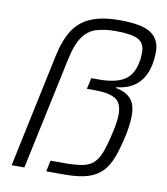

<svg xmlns="http://www.w3.org/2000/svg" viewBox="-84 -820 777 891"><g transform="rotate(10 305.0 -375.0)"><path d="M31 0 144 -534Q160 -610 190 -657.5Q220 -705 273 -727.5Q326 -750 410 -750Q515 -750 557 -721Q599 -692 599 -636Q599 -620 597.5 -604Q596 -588 593 -573Q568 -453 447 -441L446 -437Q491 -429 515.5 -403Q540 -377 540 -323Q540 -305 537.5 -283Q535 -261 530 -235Q516 -170 499.5 -125Q483 -80 456.5 -52.5Q430 -25 388 -12.5Q346 0 283 0H194L205 -52H267Q318 -52 351 -57.5Q384 -63 405 -81Q426 -99 440 -136Q454 -173 468 -237Q479 -287 479 -319Q479 -372 448 -391Q417 -410 349 -410H313L325 -462H360Q437 -462 478 -486.5Q519 -511 531 -570Q534 -582 535 -595Q536 -608 536 -622Q536 -664 505 -680.5Q474 -697 399 -697Q344 -697 306 -684.5Q268 -672 243 -635.5Q218 -599 203 -526L91 0Z"/></g></svg>

Font: Saira Light
Style: Italic
Weight: 300
Italic angle: -12°
Designer: Hector Gatti with collaboration of the Omnibus-Type team
Foundry: Omnibus-Type
Version: Version 1.100; ttfautohint (v1.8.3)